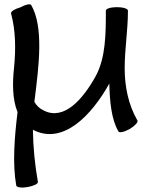

<svg xmlns="http://www.w3.org/2000/svg" viewBox="-20 -582 696 887"><path d="M31 -520C53 -439 53 -354 45 -270C37 -199 37 -123 61 -64C47 52 37 173 55 275C57 284 81 287 108 282C136 277 157 267 155 258C141 178 133 98 132 17C134 18 136 19 137 20C272 86 402 -47 485 -196V-197C487 -115 494 -31 527 25C531 33 554 28 579 14C603 0 619 -18 615 -25C573 -98 556 -182 556 -267C556 -355 571 -443 571 -531C571 -532 571 -533 571 -533C571 -542 548 -549 520 -549C492 -549 469 -542 469 -533C469 -429 469 -316 422 -230C364 -125 277 -24 183 -71C163 -80 149 -94 139 -111C139 -117 140 -123 141 -129C159 -276 183 -457 124 -559C120 -566 97 -561 74 -548C49 -541 29 -529 31 -520Z"/></svg>

Font: Nupuram Medium
Style: Regular
Weight: 500
Designer: Santhosh Thottingal (santhosh.thottingal@gmail.com)
Foundry: SMC
Version: Version 1.000